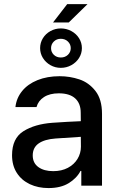

<svg xmlns="http://www.w3.org/2000/svg" viewBox="-20 -911 583 942"><path d="M237.3 -308.6Q270.5 -311 309.8 -313.2Q349.1 -315.4 376.5 -316.4L376 -358.4Q376 -403.8 348.6 -428.5Q321.3 -453.1 268.6 -453.1Q224.1 -453.1 195.8 -434.8Q167.5 -416.5 159.2 -385.7H55.7Q60.5 -429.7 88.4 -464.1Q116.2 -498.5 163.8 -517.8Q211.4 -537.1 272.5 -537.1Q322.8 -537.1 369.4 -521.5Q416 -505.9 448.2 -464.8Q480.5 -423.8 480.5 -352.5V0H378.9V-72.3H375Q356.9 -37.1 317.6 -12.7Q278.3 11.7 217.8 11.7Q167 11.7 126.5 -7.3Q85.9 -26.4 62.5 -62.7Q39.1 -99.1 39.1 -149.4Q39.1 -231.9 94.7 -267.1Q150.4 -302.2 237.3 -308.6ZM241.2 -71.3Q282.2 -71.3 313 -87.6Q343.8 -104 360.4 -131.6Q377 -159.2 377 -191.4L376.5 -239.7L252 -231.4Q198.7 -227.5 169.7 -207.3Q140.6 -187 140.6 -148.4Q140.6 -111.3 168.2 -91.3Q195.8 -71.3 241.2 -71.3ZM309.6 -890.6H409.2L317.4 -800.8H240.2ZM176.8 -674.8Q176.8 -701.2 190.4 -723.4Q204.1 -745.6 227.5 -758.5Q251 -771.5 278.3 -771.5Q306.2 -771.5 330.1 -758.5Q354 -745.6 367.9 -723.4Q381.8 -701.2 381.8 -674.8Q381.8 -648.9 367.9 -626.7Q354 -604.5 330.1 -591.3Q306.2 -578.1 278.3 -578.1Q251 -578.1 227.5 -591.3Q204.1 -604.5 190.4 -626.7Q176.8 -648.9 176.8 -674.8ZM327.1 -674.8Q327.1 -693.8 313.2 -707.3Q299.3 -720.7 278.3 -720.7Q257.8 -720.7 244.1 -707.3Q230.5 -693.8 230.5 -674.8Q230.5 -655.3 244.1 -642.1Q257.8 -628.9 278.3 -628.9Q299.3 -628.9 313.2 -642.1Q327.1 -655.3 327.1 -674.8Z"/></svg>

Font: WEMIX Pretendard Medium
Style: Regular
Weight: 500
Designer: Base glyphs from Inter by Rasmus Andersson; Hangeul glyphs from Noto Sans CJK(Source Han Sans) by Jang Soo-young and Kan
Foundry: Kil Hyung-jin
Version: Version 1.000